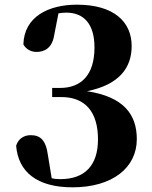

<svg xmlns="http://www.w3.org/2000/svg" viewBox="-20 -784 648 821"><path d="M230 -727C242 -729 253 -730 263 -730C340 -730 384 -680 384 -581C384 -462 326 -408 237 -408H203V-369H242C344 -369 399 -306 399 -188C399 -76 342 -18 238 -18C224 -18 213 -19 201 -22L185 -120C176 -187 151 -206 111 -206C85 -206 59 -193 49 -161C58 -49 138 17 290 17C461 17 565 -67 565 -189C565 -294 510 -370 352 -394C491 -422 543 -495 543 -587C543 -690 468 -764 309 -764C188 -764 83 -713 80 -594C91 -574 112 -562 136 -562C171 -562 202 -579 211 -630Z"/></svg>

Font: Noto Serif TC Black
Style: Regular
Weight: 900
Version: Version 1.001;PS 1.001;hotconv 16.6.54;makeotf.lib2.5.65590